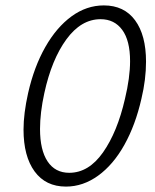

<svg xmlns="http://www.w3.org/2000/svg" viewBox="-20 -684 575 710"><path d="M67 -205Q67 -264 84 -340Q106 -437 147.5 -510Q189 -583 244.5 -623.5Q300 -664 364 -664Q439 -664 479.5 -609Q520 -554 520 -456Q520 -390 503 -319Q481 -222 440 -148.5Q399 -75 343 -34.5Q287 6 224 6Q149 6 108 -50Q67 -106 67 -205ZM442 -318Q461 -397 461 -458Q461 -534 432 -573.5Q403 -613 352 -613Q280 -613 225.5 -538.5Q171 -464 144 -340Q128 -267 128 -207Q128 -129 156 -87Q184 -45 236 -45Q308 -45 361 -120.5Q414 -196 442 -318Z"/></svg>

Font: Ysabeau Infant Semilight
Style: Italic
Weight: 300
Italic angle: -12°
Designer: Christian Thalmann (Catharsis Fonts)
Version: Version 0.003